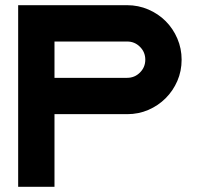

<svg xmlns="http://www.w3.org/2000/svg" viewBox="-20 -720 770 740"><path d="M680 -490Q680 -446 663.5 -408Q647 -370 618.5 -341.5Q590 -313 552 -296.5Q514 -280 470 -280H190V0H50V-700H470Q513 -700 551.5 -683.5Q590 -667 618.5 -638.5Q647 -610 663.5 -571.5Q680 -533 680 -490ZM540 -490Q540 -519 519.5 -539.5Q499 -560 470 -560H190V-420H470Q499 -420 519.5 -440.5Q540 -461 540 -490Z"/></svg>

Font: CAT North
Style: Regular
Weight: 400
Designer: Peter Wiegel
Foundry: Peter Wiegel
Version: Version 1.000